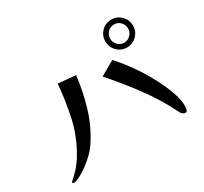

<svg xmlns="http://www.w3.org/2000/svg" viewBox="-159 -1033 1319 1244"><g transform="rotate(-30 500.0 -411.0)"><path d="M867 -705Q867 -677 847 -657Q827 -637 800 -637Q772 -637 752.5 -657Q733 -677 733 -705Q733 -732 752.5 -752.5Q772 -773 800 -773Q828 -773 847.5 -753Q867 -733 867 -705ZM424 -611 293 -623Q283 -502 257.5 -384.5Q232 -267 170 -161Q153 -130 130.5 -102Q108 -74 82 -50Q77 -44 70.5 -39Q64 -34 58 -29Q54 -23 54 -20Q54 -15 57.5 -14Q61 -13 65 -13Q77 -13 98.5 -23.5Q120 -34 141 -47Q162 -60 171 -67Q203 -91 231 -118Q259 -145 281 -178Q344 -274 377.5 -385.5Q411 -497 424 -611ZM935 -88Q935 -125 921.5 -169.5Q908 -214 887 -259.5Q866 -305 843 -346Q820 -387 800 -418Q772 -461 741 -501.5Q710 -542 676 -579L568 -517Q656 -418 738 -307.5Q820 -197 879 -78Q881 -75 884 -68.5Q887 -62 888 -60Q893 -55 901 -50Q909 -45 916 -45Q929 -45 932 -62Q935 -79 935 -88ZM904 -705Q904 -748 874 -778.5Q844 -809 800 -809Q757 -809 727 -778.5Q697 -748 697 -705Q697 -662 727 -631.5Q757 -601 800 -601Q843 -601 873.5 -631.5Q904 -662 904 -705Z"/></g></svg>

Font: UoqMunThenKhung
Style: Regular
Weight: 400
Designer: Font-Kai, 金井和夫, 宇文滿月
Foundry: Kazuo Kanai, Moonlit Owen
Version: Version 1.197